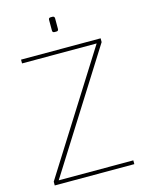

<svg xmlns="http://www.w3.org/2000/svg" viewBox="-134 -999 817 1079"><g transform="rotate(-15 274.5 -459.5)"><path d="M47 0V-22L481 -710H47V-732H510V-710L76 -22H510V0ZM269 -833Q257 -833 257 -845V-907Q257 -919 269 -919H280Q286 -919 289 -915.5Q292 -912 292 -907V-845Q292 -833 280 -833Z"/></g></svg>

Font: Exo Thin Thin
Style: Regular
Weight: 250
Version: Version 2.000